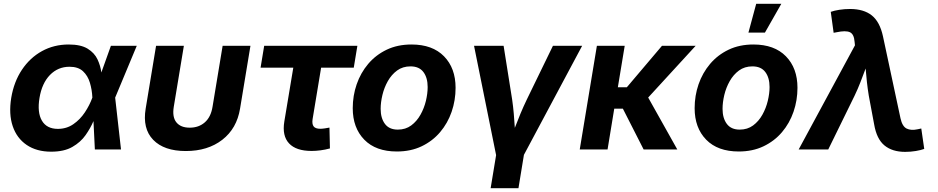

<svg xmlns="http://www.w3.org/2000/svg" viewBox="-20 -787 4938 1011"><path d="M249.5 11.7Q172.9 11.7 120.6 -23.7Q68.4 -59.1 46.9 -122.8Q25.4 -186.5 39.1 -271.5Q53.2 -356.4 95.5 -419.7Q137.7 -482.9 200.9 -517.8Q264.2 -552.7 341.8 -552.7Q405.8 -552.7 441.7 -530.5Q477.5 -508.3 493.4 -474.4Q509.3 -440.4 513.7 -405.3L564 -545.9H700.2L586.4 -272.9L617.2 0H479.5L472.2 -149.4Q456.5 -112.3 430.4 -75.2Q404.3 -38.1 360.8 -13.2Q317.4 11.7 249.5 11.7ZM466.3 -272.9V-274.4Q464.4 -314.5 453.4 -351.3Q442.4 -388.2 417 -411.9Q391.6 -435.5 346.2 -435.5Q285.2 -435.5 242.9 -392.1Q200.7 -348.6 188 -271.5Q175.3 -194.8 200.7 -151.6Q226.1 -108.4 284.7 -108.4Q330.6 -108.4 366.2 -133.1Q401.9 -157.7 426.8 -195.3Q451.7 -232.9 465.8 -271.5Z M958.5 8.3Q843.8 8.3 786.6 -50.8Q729.5 -109.9 747.1 -215.3L801.8 -545.9H948.2L895 -224.6Q886.2 -170.4 908.9 -142.6Q931.6 -114.7 979 -114.7Q1026.4 -114.7 1058.3 -142.6Q1090.3 -170.4 1099.1 -224.6L1152.3 -545.9H1298.8L1244.1 -215.3Q1227.1 -110.4 1150.6 -51Q1074.2 8.3 958.5 8.3Z M1620.6 7.8Q1539.1 7.8 1502 -32Q1464.8 -71.8 1477.1 -147L1524.4 -430.7H1352.1L1371.1 -545.9H1861.8L1842.8 -430.7H1670.9L1626 -159.7Q1622.1 -134.3 1631.3 -121.6Q1640.6 -108.9 1667 -108.9Q1675.8 -108.9 1691.2 -111.1Q1706.5 -113.3 1714.8 -115.2L1717.3 -5.4Q1691.9 1.5 1667.5 4.6Q1643.1 7.8 1620.6 7.8Z M2069.8 10.7Q1959 10.7 1898.2 -51.5Q1837.4 -113.8 1837.4 -217.3Q1837.4 -283.2 1858.2 -343.3Q1878.9 -403.3 1918.9 -450.7Q1959 -498 2016.4 -525.4Q2073.7 -552.7 2147 -552.7Q2257.3 -552.7 2318.1 -490.5Q2378.9 -428.2 2378.9 -324.7Q2378.9 -258.8 2358.2 -198.5Q2337.4 -138.2 2297.4 -91.1Q2257.3 -43.9 2200 -16.6Q2142.6 10.7 2069.8 10.7ZM2074.7 -104.5Q2115.7 -104.5 2145.3 -126.5Q2174.8 -148.4 2194.1 -182.9Q2213.4 -217.3 2222.7 -256.1Q2231.9 -294.9 2231.9 -328.6Q2231.9 -377.9 2209.5 -407.7Q2187 -437.5 2141.6 -437.5Q2100.6 -437.5 2071 -415.8Q2041.5 -394 2022.2 -359.9Q2002.9 -325.7 1993.7 -286.9Q1984.4 -248 1984.4 -213.9Q1984.4 -165 2006.8 -134.8Q2029.3 -104.5 2074.7 -104.5Z M2563.5 204.1 2592.3 29.8 2476.1 -545.9H2631.8L2676.8 -262.7Q2682.1 -226.1 2685.3 -189.2Q2688.5 -152.3 2690.9 -113.8Q2705.6 -152.3 2720.9 -189.2Q2736.3 -226.1 2753.9 -262.7L2891.6 -545.9H3045.4L2738.8 28.3L2710 204.1Z M3269.5 -545.9 3233.4 -327.6H3280.8L3465.8 -545.9H3643.1L3393.1 -273.4L3546.4 0H3369.1L3259.8 -214.8H3214.4L3179.2 0H3032.7L3123 -545.9Z M3870.1 10.7Q3759.3 10.7 3698.5 -51.5Q3637.7 -113.8 3637.7 -217.3Q3637.7 -283.2 3658.4 -343.3Q3679.2 -403.3 3719.2 -450.7Q3759.3 -498 3816.7 -525.4Q3874 -552.7 3947.3 -552.7Q4057.6 -552.7 4118.4 -490.5Q4179.2 -428.2 4179.2 -324.7Q4179.2 -258.8 4158.4 -198.5Q4137.7 -138.2 4097.7 -91.1Q4057.6 -43.9 4000.2 -16.6Q3942.9 10.7 3870.1 10.7ZM3875 -104.5Q3916 -104.5 3945.6 -126.5Q3975.1 -148.4 3994.4 -182.9Q4013.7 -217.3 4022.9 -256.1Q4032.2 -294.9 4032.2 -328.6Q4032.2 -377.9 4009.8 -407.7Q3987.3 -437.5 3941.9 -437.5Q3900.9 -437.5 3871.3 -415.8Q3841.8 -394 3822.5 -359.9Q3803.2 -325.7 3793.9 -286.9Q3784.7 -248 3784.7 -213.9Q3784.7 -165 3807.1 -134.8Q3829.6 -104.5 3875 -104.5ZM3920.9 -615.2 3961.9 -767.1H4094.2L4007.8 -615.2Z M4185.5 0 4481.9 -548.3 4480 -566.4Q4477.1 -607.4 4455.1 -617.4Q4433.1 -627.4 4385.3 -617.2L4369.6 -614.3L4354.5 -724.6Q4371.6 -731 4399.4 -735.4Q4427.2 -739.7 4456.1 -739.7Q4527.8 -739.7 4570.3 -706.1Q4612.8 -672.4 4629.4 -595.7L4721.7 -164.1Q4731 -121.6 4753.9 -110.1Q4776.9 -98.6 4812.5 -106.4L4831.1 -110.4L4846.7 -2.9Q4830.1 3.4 4802.5 8.1Q4774.9 12.7 4746.1 12.7Q4678.7 12.7 4637.5 -21Q4596.2 -54.7 4583 -131.8L4554.7 -283.2Q4548.8 -319.3 4544.9 -354.5Q4541 -389.6 4538.1 -426.3Q4524.4 -389.6 4510.7 -354.2Q4497.1 -318.8 4480 -283.2L4341.3 0Z"/></svg>

Font: Inter
Style: Bold Italic
Weight: 700
Italic angle: -9.39999°
Designer: Rasmus Andersson
Foundry: rsms
Version: Version 4.001;git-9221beed3